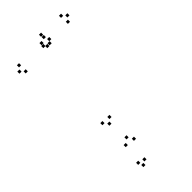

<svg xmlns="http://www.w3.org/2000/svg" viewBox="-335 -830 1290 1290"><g transform="rotate(-45 310.0 -184.5)"><path d="M284.5 -11.5V-31.5H264.5V-11.5ZM368.5 -667.5V-687.5H348.5V-667.5ZM350.5 -646V-666H330.5V-646ZM539.5 -661V-681H519.5V-661ZM567.5 -694V-714H547.5V-694ZM535.5 -722V-742H515.5V-722ZM350.5 -727V-747H330.5V-727ZM313 -685V-705H293V-685ZM352 -703V-723H332V-703ZM100.5 -686.5V-706.5H80.5V-686.5ZM72.5 -654.5V-674.5H52.5V-654.5ZM103.5 -626V-646H83.5V-626ZM326.5 -643.5V-663.5H306.5V-643.5ZM307.5 -662.5V-682.5H287.5V-662.5ZM222 -15.5V-35.5H202V-15.5ZM252.5 20V0H232.5V20ZM249.5 356V336H229.5V356ZM297.5 208.5V188.5H277.5V208.5ZM269 166.5V146.5H249V166.5ZM228.5 199.5V179.5H208.5V199.5ZM203.5 343V323H183.5V343ZM217.5 378V358H197.5V378Z"/></g></svg>

Font: Monaspace Radon Dots Var
Style: Regular
Weight: 400
Designer: Riley Cran and the Lettermatic Team
Version: Version 1.100 (Monaspace Radon Dots)